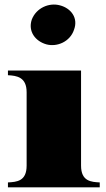

<svg xmlns="http://www.w3.org/2000/svg" viewBox="-20 -802 454 822"><path d="M14 -21V0H407V-21C371 -23 327 -25 327 -93V-500H14V-480C52 -478 94 -472 94 -407V-93C94 -26 52 -23 14 -21ZM297 -675C316 -726 283 -767 237 -779C190 -792 135 -768 116 -718C99 -667 132 -625 179 -612C224 -600 280 -623 297 -675Z"/></svg>

Font: Sprat Black
Style: Regular
Weight: 900
Designer: Ethan Nakache
Foundry: Collletttivo
Version: Version 2.000;Glyphs 3.2 (3217)